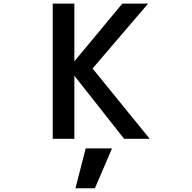

<svg xmlns="http://www.w3.org/2000/svg" viewBox="-20 -751 1040 1040"><path d="M388.7 268.6 444.3 52.7H586.9L494.1 268.6ZM382.8 -340.8V1H265.6V-731.4H382.8V-418.9L642.6 -731.4H782.2L481.4 -379.9L791 1H652.3Z"/></svg>

Font: GenEi Gothic M SemiBold
Style: Regular
Weight: 500
Designer: o_tamon (Modified); [Source Han Sans]
Ryoko NISHIZUKA  (kana & ideographs); Paul D. Hunt (Latin, Greek & Cyrillic); Wenl
Version: Version 1.1a;Original Version 1.004